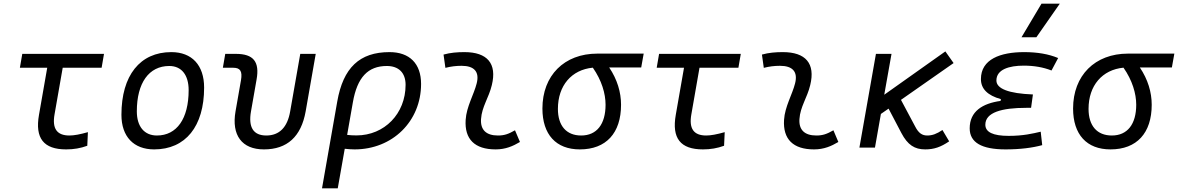

<svg xmlns="http://www.w3.org/2000/svg" viewBox="-20 -815 6503 1060"><path d="M345.2 9.8C387.2 9.8 424.8 3.4 461.9 -10.3L465.3 -85.4C422.4 -73.2 389.2 -66.9 363.3 -66.9C293.9 -66.9 267.1 -105 281.2 -184.1L326.2 -440.9H541L554.2 -517.6H103L89.8 -440.9H240.7L195.3 -181.2C172.4 -51.8 220.7 9.8 345.2 9.8Z M831.1 9.8C1004.4 9.8 1106.9 -117.2 1106.9 -331.5C1106.9 -455.1 1039.6 -527.3 925.8 -527.3C752.9 -527.3 650.4 -398.4 650.4 -181.2C650.4 -61 717.8 9.8 831.1 9.8ZM846.2 -66.9C776.9 -66.9 735.4 -116.2 735.4 -200.2C735.4 -357.4 802.2 -450.7 914.6 -450.7C982.4 -450.7 1021.5 -400.9 1021.5 -317.4C1021.5 -159.7 956.1 -66.9 846.2 -66.9Z M1437 9.8C1565.4 9.8 1642.6 -60.5 1667.5 -200.2L1723.1 -517.6H1637.7L1582 -200.2C1566.9 -111.8 1522 -66.9 1450.2 -66.9C1378.9 -66.9 1350.1 -111.8 1365.7 -200.2L1396.5 -376C1414.1 -474.1 1379.4 -517.6 1282.2 -517.6H1223.6L1210.4 -440.9H1268.1C1306.6 -440.9 1318.8 -421.4 1310.5 -372.6L1280.3 -200.2C1257.3 -68.4 1315.4 9.8 1437 9.8Z M2130.4 -527.3C1965.3 -527.3 1874.5 -441.4 1841.8 -253.9L1757.8 224.6H1844.7L1883.3 6.3C1901.4 8.3 1918.9 9.8 1937.5 9.8C2147 9.8 2304.7 -145.5 2304.7 -351.6C2304.7 -463.9 2241.2 -527.3 2130.4 -527.3ZM1896.5 -70.3 1928.2 -250.5C1952.1 -387.7 2011.2 -450.7 2115.7 -450.7C2181.6 -450.7 2219.2 -412.6 2219.2 -346.7C2219.2 -187.5 2102.5 -67.4 1948.2 -67.4C1929.2 -67.4 1911.6 -68.4 1896.5 -70.3Z M2823.2 -95.7C2786.6 -74.7 2764.2 -66.9 2729 -66.9C2664.1 -66.9 2631.8 -98.1 2635.7 -157.7C2640.1 -225.6 2678.7 -275.4 2695.3 -345.2C2724.6 -464.4 2670.4 -527.3 2543.9 -527.3C2505.4 -527.3 2466.8 -524.4 2428.7 -513.7L2439 -440.4C2468.8 -448.2 2498.5 -451.7 2528.3 -451.7C2598.6 -451.7 2627.9 -418.5 2611.8 -355C2596.7 -293.9 2555.2 -226.1 2550.8 -153.3C2543.9 -46.4 2601.1 9.8 2716.3 9.8C2771.5 9.8 2812 -8.3 2850.6 -31.2Z M3181.2 9.8C3326.2 9.8 3408.7 -80.1 3408.7 -236.8C3408.7 -305.7 3387.7 -376.5 3343.3 -442.4H3520L3533.7 -519H3277.8C3095.2 -519 2974.6 -398.4 2974.6 -215.8C2974.6 -72.3 3049.8 9.8 3181.2 9.8ZM3252.9 -441.4C3301.8 -371.6 3323.2 -298.3 3323.2 -236.8C3323.2 -128.9 3274.4 -66.9 3188.5 -66.9C3106.9 -66.9 3060.1 -120.6 3060.1 -213.9C3060.1 -342.8 3135.7 -430.2 3252.9 -441.4Z M3860.8 9.8C3902.8 9.8 3940.4 3.4 3977.5 -10.3L3981 -85.4C3938 -73.2 3904.8 -66.9 3878.9 -66.9C3809.6 -66.9 3782.7 -105 3796.9 -184.1L3841.8 -440.9H4056.6L4069.8 -517.6H3618.7L3605.5 -440.9H3756.3L3710.9 -181.2C3688 -51.8 3736.3 9.8 3860.8 9.8Z M4581.1 -95.7C4544.4 -74.7 4522 -66.9 4486.8 -66.9C4421.9 -66.9 4389.6 -98.1 4393.6 -157.7C4397.9 -225.6 4436.5 -275.4 4453.1 -345.2C4482.4 -464.4 4428.2 -527.3 4301.8 -527.3C4263.2 -527.3 4224.6 -524.4 4186.5 -513.7L4196.8 -440.4C4226.6 -448.2 4256.3 -451.7 4286.1 -451.7C4356.4 -451.7 4385.7 -418.5 4369.6 -355C4354.5 -293.9 4313 -226.1 4308.6 -153.3C4301.8 -46.4 4358.9 9.8 4474.1 9.8C4529.3 9.8 4569.8 -8.3 4608.4 -31.2Z M4724.6 0H4810.5L4843.3 -186L4885.7 -215.3L4956.1 -81.1C4991.2 -14.2 5029.8 9.8 5087.9 9.8C5136.2 9.8 5173.8 -2.9 5220.2 -34.7L5183.1 -97.2C5150.9 -75.7 5127.4 -66.9 5099.1 -66.9C5070.8 -66.9 5051.3 -80.1 5032.7 -116.2L4954.1 -263.7L5244.6 -466.8L5199.2 -531.2L4861.8 -292L4901.9 -517.6H4815.9Z M5531.7 9.8C5611.8 9.8 5680.2 1 5733.9 -13.7L5725.6 -87.9C5681.6 -77.6 5629.4 -64.9 5548.8 -64.9C5462.4 -64.9 5419.9 -85.4 5419.9 -126.5C5419.9 -194.3 5509.8 -219.7 5646.5 -219.7H5672.4L5682.6 -293.5C5548.3 -298.8 5481 -325.2 5481 -370.6C5481 -432.1 5552.2 -452.6 5631.8 -452.6C5689 -452.6 5739.3 -443.8 5785.2 -425.8L5821.8 -494.6C5769.5 -516.6 5707 -527.3 5634.3 -527.3C5503.4 -527.3 5395.5 -488.3 5395.5 -378.4C5395.5 -324.7 5432.1 -288.1 5505.9 -267.6L5503.9 -257.8C5404.3 -244.1 5333.5 -200.2 5333.5 -106.4C5333.5 -28.3 5399.4 9.8 5531.7 9.8ZM5619.6 -609.4H5701.7L5831.1 -794.9H5730Z M6110.8 9.8C6255.9 9.8 6338.4 -80.1 6338.4 -236.8C6338.4 -305.7 6317.4 -376.5 6272.9 -442.4H6449.7L6463.4 -519H6207.5C6024.9 -519 5904.3 -398.4 5904.3 -215.8C5904.3 -72.3 5979.5 9.8 6110.8 9.8ZM6182.6 -441.4C6231.4 -371.6 6252.9 -298.3 6252.9 -236.8C6252.9 -128.9 6204.1 -66.9 6118.2 -66.9C6036.6 -66.9 5989.7 -120.6 5989.7 -213.9C5989.7 -342.8 6065.4 -430.2 6182.6 -441.4Z"/></svg>

Font: Cascadia Code PL SemiLight
Style: Italic
Weight: 350
Italic angle: -10°
Monospace: yes
Designer: Aaron Bell
Foundry: Saja Typeworks
Version: Version 2404.023